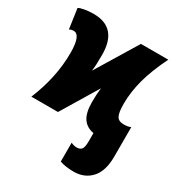

<svg xmlns="http://www.w3.org/2000/svg" viewBox="-188 -687 977 1051"><g transform="rotate(30 300.5 -161.5)"><path d="M345 227V108Q363 117 381 117Q403 117 412.5 104Q422 91 422 54V3Q377 -5 353.5 -39Q330 -73 330 -142Q330 -187 335 -230L196 0H28Q94 -160 94 -314Q94 -428 49 -428Q33 -428 22 -421L4 -547Q16 -554 42 -558.5Q68 -563 98 -563Q249 -563 249 -391Q249 -321 244 -289L403 -550H576Q528 -453 506.5 -373.5Q485 -294 485 -219Q485 -163 497 -142Q509 -121 541 -121Q569 -121 585 -129V57Q585 149 543 194.5Q501 240 434 240Q380 240 345 227Z"/></g></svg>

Font: Noto Sans UI CondBlack
Style: Regular
Weight: 900
Width: 3
Designer: Monotype Design Team
Foundry: Monotype Imaging Inc.
Version: Version 1.001